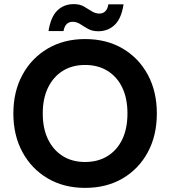

<svg xmlns="http://www.w3.org/2000/svg" viewBox="-20 -902 828 934"><path d="M394 12Q291 12 212.5 -34Q134 -80 89.5 -161.5Q45 -243 45 -350Q45 -457 89.5 -538.5Q134 -620 212.5 -666Q291 -712 394 -712Q498 -712 576.5 -666Q655 -620 699 -538.5Q743 -457 743 -350Q743 -243 699 -161.5Q655 -80 576.5 -34Q498 12 394 12ZM394 -114Q457 -114 503.5 -143Q550 -172 575 -224.5Q600 -277 600 -350Q600 -423 575 -475.5Q550 -528 503.5 -557Q457 -586 394 -586Q331 -586 285 -557Q239 -528 213.5 -475.5Q188 -423 188 -350Q188 -277 213.5 -224.5Q239 -172 285 -143Q331 -114 394 -114ZM458 -750Q429 -750 408.5 -761.5Q388 -773 370.5 -784.5Q353 -796 333 -796Q316 -796 304.5 -785Q293 -774 289 -751H216Q227 -820 259 -851Q291 -882 339 -882Q368 -882 388 -870.5Q408 -859 426 -847.5Q444 -836 464 -836Q481 -836 492.5 -847.5Q504 -859 507 -881H581Q571 -813 538.5 -781.5Q506 -750 458 -750Z"/></svg>

Font: DM Sans 18pt ExtraBold
Style: Regular
Weight: 800
Designer: Colophon Foundry, Jonny Pinhorn
Foundry: Colophon Foundry
Version: Version 4.004;gftools[0.9.30]